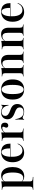

<svg xmlns="http://www.w3.org/2000/svg" viewBox="1482 -1950 655 3658"><g transform="rotate(-90 1809.0 -121.5)"><path d="M132.3 183.9Q104.8 183.9 79.4 184.7Q54 185.5 21.8 186.3V177.4L34.7 176.6Q62.1 173.4 72.6 160.9Q83.1 148.4 83.1 117.7V-207.3H181.5V117.7Q181.5 138.7 186.3 150.4Q191.1 162.1 203.2 167.7Q215.3 173.4 236.3 175L266.1 177.4V186.3Q240.3 185.5 218.1 185.1Q196 184.7 175.4 184.3Q154.8 183.9 132.3 183.9ZM293.5 -426.6Q344.4 -426.6 380.2 -400.8Q416.1 -375 435.5 -326.2Q454.8 -277.4 454.8 -208.9Q454.8 -138.7 433.5 -89.1Q412.1 -39.5 372.2 -13.3Q332.3 12.9 275.8 12.9Q233.9 12.9 206.5 -4.8Q179 -22.6 171 -41.9L173.4 -47.6Q180.6 -31.5 200.4 -18.5Q220.2 -5.6 247.6 -5.6Q298.4 -5.6 324.6 -56.9Q350.8 -108.1 350.8 -207.3Q350.8 -301.6 327 -352.4Q303.2 -403.2 255.6 -403.2Q226.6 -403.2 205.6 -386.7Q184.7 -370.2 172.6 -340.3L169.4 -345.2Q182.3 -382.3 214.1 -404.4Q246 -426.6 293.5 -426.6ZM83.1 -207.3V-347.6Q83.1 -378.2 72.6 -390.3Q62.1 -402.4 33.1 -405.6L21.8 -407.3V-416.1Q41.9 -414.5 55.2 -414.1Q68.5 -413.7 82.3 -413.7Q110.5 -413.7 135.1 -416.5Q159.7 -419.4 181.5 -425V-416.1V-207.3Z M730.6 11.3Q675.8 11.3 634.3 -15.3Q592.7 -41.9 569.8 -91.1Q546.8 -140.3 546.8 -207.3Q546.8 -276.6 570.6 -325.8Q594.4 -375 637.9 -401.2Q681.5 -427.4 740.3 -427.4Q789.5 -427.4 825.8 -409.3Q862.1 -391.1 881.9 -351.6Q901.6 -312.1 901.6 -249.2H616.1L614.5 -257.3H809.7Q811.3 -301.6 804 -338.3Q796.8 -375 780.6 -396.8Q764.5 -418.5 737.9 -418.5Q707.3 -418.5 681.9 -381.5Q656.5 -344.4 650.8 -255.6L651.6 -254.8Q650.8 -243.5 650.8 -232.7Q650.8 -221.8 650.8 -211.3Q650.8 -123.4 681.9 -72.2Q712.9 -21 771 -21Q811.3 -21 843.5 -43.5Q875.8 -66.1 894.4 -113.7L903.2 -109.7Q883.1 -51.6 838.3 -20.2Q793.5 11.3 730.6 11.3Z M1064.5 -2.4Q1037.1 -2.4 1011.7 -1.6Q986.3 -0.8 954 0V-8.9L966.9 -9.7Q994.4 -12.9 1004.8 -25.4Q1015.3 -37.9 1015.3 -68.5V-207.3H1113.7V-68.5Q1113.7 -47.6 1118.5 -35.9Q1123.4 -24.2 1134.7 -18.5Q1146 -12.9 1166.1 -10.5L1188.7 -8.9V0Q1165.3 -0.8 1144.8 -1.2Q1124.2 -1.6 1104.8 -2Q1085.5 -2.4 1064.5 -2.4ZM1015.3 -207.3V-347.6Q1015.3 -378.2 1004.8 -390.3Q994.4 -402.4 965.3 -405.6L954 -407.3V-416.1Q974.2 -414.5 987.5 -414.1Q1000.8 -413.7 1014.5 -413.7Q1042.7 -413.7 1067.3 -416.5Q1091.9 -419.4 1113.7 -425V-416.1V-207.3ZM1246.8 -291.1Q1228.2 -291.1 1216.9 -301.6Q1205.6 -312.1 1205.6 -328.2Q1205.6 -340.3 1210.1 -349.6Q1214.5 -358.9 1219 -367.3Q1223.4 -375.8 1223.4 -385.5Q1223.4 -404.8 1199.2 -404.8Q1183.9 -404.8 1166.5 -398Q1149.2 -391.1 1135.1 -379Q1121 -366.9 1112.1 -352.4V-362.1Q1129.8 -391.9 1162.1 -410.5Q1194.4 -429 1227.4 -429Q1261.3 -429 1281 -409.3Q1300.8 -389.5 1300.8 -355.6Q1300.8 -325.8 1286.3 -308.5Q1271.8 -291.1 1246.8 -291.1Z M1511.3 11.3Q1478.2 11.3 1457.3 4.4Q1436.3 -2.4 1422.2 -9.3Q1408.1 -16.1 1396 -16.1Q1374.2 -16.1 1364.5 10.5H1355.6Q1357.3 -15.3 1358.5 -41.5Q1359.7 -67.7 1359.7 -96.4Q1359.7 -125 1358.1 -156.5H1366.9Q1379.8 -75 1412.9 -36.7Q1446 1.6 1503.2 1.6Q1544.4 1.6 1567.7 -18.1Q1591.1 -37.9 1591.1 -72.6Q1591.1 -104 1569.8 -125.4Q1548.4 -146.8 1496 -165.3Q1427.4 -189.5 1396.4 -223.4Q1365.3 -257.3 1365.3 -306.5Q1365.3 -362.1 1401.2 -394.8Q1437.1 -427.4 1496.8 -427.4Q1526.6 -427.4 1546.8 -421Q1566.9 -414.5 1580.6 -407.7Q1594.4 -400.8 1606.5 -400.8Q1615.3 -400.8 1621.8 -406.9Q1628.2 -412.9 1632.3 -426.6H1641.1Q1638.7 -406.5 1637.9 -385.5Q1637.1 -364.5 1637.1 -340.3Q1637.1 -316.1 1638.7 -285.5H1629.8Q1619.4 -348.4 1586.3 -383.1Q1553.2 -417.7 1506.5 -417.7Q1471 -417.7 1450.4 -399.6Q1429.8 -381.5 1429.8 -350.8Q1429.8 -317.7 1454.4 -295.6Q1479 -273.4 1536.3 -253.2Q1599.2 -232.3 1627.4 -200.4Q1655.6 -168.5 1655.6 -118.5Q1655.6 -58.1 1617.3 -23.4Q1579 11.3 1511.3 11.3Z M1933.1 11.3Q1877.4 11.3 1834.3 -12.1Q1791.1 -35.5 1766.1 -83.5Q1741.1 -131.5 1741.1 -208.1Q1741.1 -283.9 1766.1 -332.7Q1791.1 -381.5 1834.7 -404.4Q1878.2 -427.4 1933.1 -427.4Q1988.7 -427.4 2031.5 -404.4Q2074.2 -381.5 2099.2 -332.7Q2124.2 -283.9 2124.2 -208.1Q2124.2 -131.5 2099.2 -83.5Q2074.2 -35.5 2031.5 -12.1Q1988.7 11.3 1933.1 11.3ZM1933.1 2.4Q1971 2.4 1995.6 -46.4Q2020.2 -95.2 2020.2 -208.1Q2020.2 -320.2 1995.6 -369.4Q1971 -418.5 1933.1 -418.5Q1894.4 -418.5 1869.8 -369.4Q1845.2 -320.2 1845.2 -208.1Q1845.2 -95.2 1869.8 -46.4Q1894.4 2.4 1933.1 2.4Z M2291.9 -2.4Q2264.5 -2.4 2239.1 -1.6Q2213.7 -0.8 2181.5 0V-8.9L2194.4 -9.7Q2221.8 -12.9 2232.3 -25.4Q2242.7 -37.9 2242.7 -68.5V-207.3H2341.1V-68.5Q2341.1 -37.9 2351.6 -25Q2362.1 -12.1 2387.9 -9.7L2397.6 -8.9V0Q2366.1 -0.8 2341.9 -1.6Q2317.7 -2.4 2291.9 -2.4ZM2242.7 -207.3V-347.6Q2242.7 -378.2 2232.3 -390.3Q2221.8 -402.4 2192.7 -405.6L2181.5 -407.3V-416.1Q2201.6 -414.5 2214.9 -414.1Q2228.2 -413.7 2241.9 -413.7Q2270.2 -413.7 2294.8 -416.5Q2319.4 -419.4 2341.1 -425V-416.1V-207.3ZM2495.2 -207.3V-299.2Q2495.2 -350.8 2477.8 -376.6Q2460.5 -402.4 2425 -402.4Q2391.9 -402.4 2364.5 -379Q2337.1 -355.6 2318.5 -307.3L2316.1 -311.3Q2337.1 -371.8 2375 -399.6Q2412.9 -427.4 2468.5 -427.4Q2529 -427.4 2560.9 -389.9Q2592.7 -352.4 2592.7 -281.5V-207.3ZM2543.5 -2.4Q2518.5 -2.4 2494.4 -1.6Q2470.2 -0.8 2439.5 0V-8.9L2447.6 -9.7Q2474.2 -12.1 2484.7 -25Q2495.2 -37.9 2495.2 -68.5V-207.3H2592.7V-68.5Q2592.7 -37.9 2603.6 -25.4Q2614.5 -12.9 2641.9 -9.7L2654 -8.9V0Q2622.6 -0.8 2597.2 -1.6Q2571.8 -2.4 2543.5 -2.4Z M2808.9 -2.4Q2781.5 -2.4 2756 -1.6Q2730.6 -0.8 2698.4 0V-8.9L2711.3 -9.7Q2738.7 -12.9 2749.2 -25.4Q2759.7 -37.9 2759.7 -68.5V-207.3H2858.1V-68.5Q2858.1 -37.9 2868.5 -25Q2879 -12.1 2904.8 -9.7L2914.5 -8.9V0Q2883.1 -0.8 2858.9 -1.6Q2834.7 -2.4 2808.9 -2.4ZM2759.7 -207.3V-347.6Q2759.7 -378.2 2749.2 -390.3Q2738.7 -402.4 2709.7 -405.6L2698.4 -407.3V-416.1Q2718.5 -414.5 2731.9 -414.1Q2745.2 -413.7 2758.9 -413.7Q2787.1 -413.7 2811.7 -416.5Q2836.3 -419.4 2858.1 -425V-416.1V-207.3ZM3012.1 -207.3V-299.2Q3012.1 -350.8 2994.8 -376.6Q2977.4 -402.4 2941.9 -402.4Q2908.9 -402.4 2881.5 -379Q2854 -355.6 2835.5 -307.3L2833.1 -311.3Q2854 -371.8 2891.9 -399.6Q2929.8 -427.4 2985.5 -427.4Q3046 -427.4 3077.8 -389.9Q3109.7 -352.4 3109.7 -281.5V-207.3ZM3060.5 -2.4Q3035.5 -2.4 3011.3 -1.6Q2987.1 -0.8 2956.5 0V-8.9L2964.5 -9.7Q2991.1 -12.1 3001.6 -25Q3012.1 -37.9 3012.1 -68.5V-207.3H3109.7V-68.5Q3109.7 -37.9 3120.6 -25.4Q3131.5 -12.9 3158.9 -9.7L3171 -8.9V0Q3139.5 -0.8 3114.1 -1.6Q3088.7 -2.4 3060.5 -2.4Z M3407.3 11.3Q3352.4 11.3 3310.9 -15.3Q3269.4 -41.9 3246.4 -91.1Q3223.4 -140.3 3223.4 -207.3Q3223.4 -276.6 3247.2 -325.8Q3271 -375 3314.5 -401.2Q3358.1 -427.4 3416.9 -427.4Q3466.1 -427.4 3502.4 -409.3Q3538.7 -391.1 3558.5 -351.6Q3578.2 -312.1 3578.2 -249.2H3292.7L3291.1 -257.3H3486.3Q3487.9 -301.6 3480.6 -338.3Q3473.4 -375 3457.3 -396.8Q3441.1 -418.5 3414.5 -418.5Q3383.9 -418.5 3358.5 -381.5Q3333.1 -344.4 3327.4 -255.6L3328.2 -254.8Q3327.4 -243.5 3327.4 -232.7Q3327.4 -221.8 3327.4 -211.3Q3327.4 -123.4 3358.5 -72.2Q3389.5 -21 3447.6 -21Q3487.9 -21 3520.2 -43.5Q3552.4 -66.1 3571 -113.7L3579.8 -109.7Q3559.7 -51.6 3514.9 -20.2Q3470.2 11.3 3407.3 11.3Z"/></g></svg>

Font: Playfair 144pt SemiCondensed SemiBold
Style: Regular
Weight: 600
Width: 4
Designer: Claus Eggers Sørensen
Foundry: Claus Eggers Sørensen
Version: Version 2.203